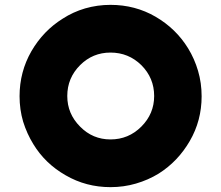

<svg xmlns="http://www.w3.org/2000/svg" viewBox="-20 -770 911 790"><path d="M60.5 -374Q60.5 -319.3 75.2 -269.5Q90.8 -219.7 117.2 -176.8Q166 -96.7 250 -48.8Q334 0 434.6 0Q489.3 0 539.1 -14.6Q589.8 -29.3 632.8 -55.7Q711.9 -105.5 760.7 -189.5Q809.6 -273.4 809.6 -374Q809.6 -428.7 794.9 -478.5Q780.3 -528.3 753.9 -571.3Q704.1 -652.3 620.1 -701.2Q536.1 -750 434.6 -750Q380.9 -750 330.1 -735.4Q280.3 -720.7 238.3 -693.4Q158.2 -643.6 109.4 -559.6Q60.5 -474.6 60.5 -374ZM614.3 -375Q614.3 -301.8 561.5 -249Q508.8 -196.3 434.6 -196.3Q361.3 -196.3 309.6 -249Q256.8 -301.8 256.8 -375Q256.8 -449.2 309.6 -502Q361.3 -553.7 434.6 -553.7Q508.8 -553.7 561.5 -502Q614.3 -449.2 614.3 -375Z"/></svg>

Font: Big John
Style: Regular
Weight: 400
Designer: Ion Lucin
Version: Version 1.000